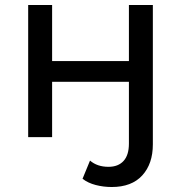

<svg xmlns="http://www.w3.org/2000/svg" viewBox="-20 -550 727 770"><path d="M428 200Q395 200 364 192Q333 184 311 167L341 94Q370 119 415 119Q454 119 475.5 95.5Q497 72 497 26V-222H189V0H93V-530H189V-305H497V-530H593V29Q593 107 550.5 153.5Q508 200 428 200Z"/></svg>

Font: Montserrat Medium
Style: Regular
Weight: 500
Designer: Julieta Ulanovsky
Foundry: Julieta Ulanovsky
Version: Version 9.000; ttfautohint (v1.8.4.7-5d5b)